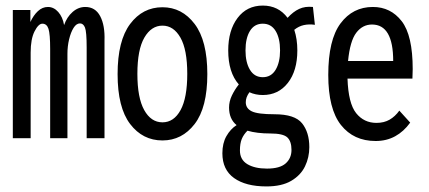

<svg xmlns="http://www.w3.org/2000/svg" viewBox="-20 -496 1540 689"><path d="M26 0V-460H89V-417Q100 -441 116 -456Q132 -471 152 -471Q173 -471 189 -453Q205 -435 210 -406Q220 -435 240.5 -453Q261 -471 286 -471Q322 -471 339.5 -438Q357 -405 355 -350V0H291V-325Q291 -382 285 -397Q279 -412 267 -412Q254 -412 244 -396Q234 -380 228 -355Q222 -330 222 -303V0H160V-320Q160 -374 154 -392.5Q148 -411 132 -411Q118 -411 104 -383.5Q90 -356 90 -307V0Z M563 8Q492 8 447 -51Q402 -110 402 -230Q402 -350 447 -410Q492 -470 563 -470Q633 -470 678.5 -410Q724 -350 724 -230Q724 -110 678.5 -51Q633 8 563 8ZM563 -57Q604 -57 628 -101Q652 -145 652 -231Q652 -318 627.5 -361Q603 -404 563 -404Q523 -404 498 -361Q473 -318 473 -231Q473 -145 497.5 -101Q522 -57 563 -57Z M923 -155Q897 -155 875 -165Q868 -155 865 -146.5Q862 -138 862 -129Q862 -107 883.5 -96.5Q905 -86 965 -86Q1038 -86 1064 -53.5Q1090 -21 1090 32Q1090 69 1074.5 101Q1059 133 1025 153Q991 173 936 173Q862 173 820 143Q778 113 778 54Q778 18 792.5 -7.5Q807 -33 829 -47Q802 -69 802 -110Q802 -132 812 -153Q822 -174 837 -193Q799 -236 799 -315Q799 -387 832.5 -431.5Q866 -476 923 -476Q979 -476 1012 -432Q1032 -454 1053.5 -464Q1075 -474 1103 -471L1110 -407Q1089 -410 1070.5 -406Q1052 -402 1036 -389Q1047 -356 1047 -315Q1047 -242 1013 -198.5Q979 -155 923 -155ZM923 -219Q953 -219 969 -245.5Q985 -272 985 -315Q985 -359 969 -385Q953 -411 923 -411Q893 -411 877 -385Q861 -359 861 -315Q861 -272 877 -245.5Q893 -219 923 -219ZM841 44Q841 77 867.5 93Q894 109 938 109Q984 109 1005 90.5Q1026 72 1026 42Q1026 11 1011 -3Q996 -17 950 -17Q926 -17 905.5 -19.5Q885 -22 868 -27Q854 -13 847.5 3Q841 19 841 44Z M1328 10Q1249 10 1203.5 -47.5Q1158 -105 1158 -227Q1158 -353 1202 -412Q1246 -471 1318 -471Q1382 -471 1421.5 -420Q1461 -369 1461 -248Q1461 -230 1460 -214H1227Q1230 -125 1258 -90Q1286 -55 1331 -55Q1358 -55 1378 -66.5Q1398 -78 1413 -99L1452 -56Q1429 -24 1398 -7Q1367 10 1328 10ZM1229 -277H1391Q1391 -408 1315 -408Q1281 -408 1258.5 -378.5Q1236 -349 1229 -277Z"/></svg>

Font: Inconsolata Condensed Medium
Style: Regular
Weight: 500
Width: 3
Monospace: yes
Designer: Raph Levien, Cyreal, Brenton Simpson
Foundry: Raph Levien, Cyreal, Google
Version: Version 3.100; ttfautohint (v1.8.4.7-5d5b)